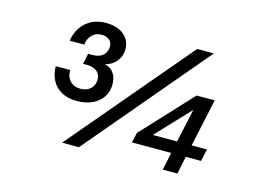

<svg xmlns="http://www.w3.org/2000/svg" viewBox="-94 -888 1488 1068"><g transform="rotate(15 650.0 -353.5)"><path d="M188 -402H271Q270 -363 292.5 -339.5Q315 -316 353 -316Q388 -316 410 -336.5Q432 -357 432 -389Q432 -420 411 -437Q390 -454 354 -454H331L344 -515H369Q408 -515 429.5 -534.5Q451 -554 451 -586Q451 -609 434 -623Q417 -637 390 -637Q357 -637 335.5 -616Q314 -595 310 -559H226Q233 -604 256 -637.5Q279 -671 315 -689Q351 -707 396 -707Q439 -707 471 -693Q503 -679 520.5 -653Q538 -627 538 -592Q538 -553 513.5 -523Q489 -493 449 -483Q482 -477 500.5 -450.5Q519 -424 519 -385Q519 -344 498 -312Q477 -280 438.5 -262.5Q400 -245 350 -245Q299 -245 262.5 -265Q226 -285 207 -320.5Q188 -356 188 -402ZM923 -698H1019L429 0H332ZM933 -102H707L720 -160L987 -447H1091L1032 -172H1120L1105 -102H1017L996 0H912ZM948 -172 990 -365 808 -172Z"/></g></svg>

Font: Azeret Mono
Style: Italic
Weight: 400
Italic angle: -12°
Designer: Martin Vácha
Foundry: Displaay
Version: Version 1.000; Glyphs 3.0.3, build 3074